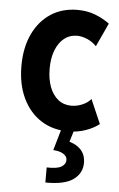

<svg xmlns="http://www.w3.org/2000/svg" viewBox="-55 -580 536 862"><g transform="rotate(5 213.0 -148.5)"><path d="M264.4 5.9Q194.3 5.9 141.6 -28.1Q89 -62.1 59.5 -123.8Q30 -185.5 30 -268.8Q30 -351 58.7 -412.2Q87.4 -473.4 138.9 -507.3Q190.5 -541.1 259.5 -541.1Q304.8 -541.1 341.1 -526.5Q377.5 -512 404.3 -491.7L355.3 -385.8Q336.8 -404.8 313.2 -415Q289.6 -425.2 267 -425.2Q234.4 -425.2 209.8 -405.9Q185.3 -386.6 171.3 -351.2Q157.3 -315.8 157.3 -268Q157.3 -220.5 170.8 -184.9Q184.4 -149.4 209.4 -129.7Q234.4 -110.1 268.6 -110.1Q293.6 -110.1 318.2 -120.6Q342.7 -131.1 356.4 -148.1L403.7 -39.1Q378 -19 341.8 -6.6Q305.6 5.9 264.4 5.9ZM182.7 243.5V175.5Q228.3 177.2 248.2 165.8Q268.2 154.5 268.2 134Q268.2 119 252.1 108.1Q236 97.3 205.4 95.4L233.1 0H290.5L265.8 80.1L260.1 48.2Q299.2 55.4 323.5 78.7Q347.7 102 347.7 141Q347.7 187.6 308.3 216.1Q268.9 244.6 182.7 243.5Z"/></g></svg>

Font: Reddit Sans Condensed
Style: Regular
Weight: 400
Designer: Stephen Hutchings
Foundry: Reddit
Version: Version 1.014